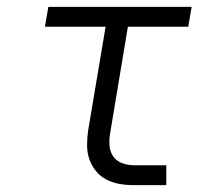

<svg xmlns="http://www.w3.org/2000/svg" viewBox="-20 -540 640 560"><path d="M371 0Q349 0 328.5 -3.5Q308 -7 290 -16.5Q272 -26 259.5 -41.5Q247 -57 240.5 -76Q234 -95 234 -116.5Q234 -138 237 -159L288 -462H111L121 -520H539L529 -462H353L301 -150Q298 -132 299.5 -114.5Q301 -97 310.5 -83.5Q320 -70 336.5 -64Q353 -58 371 -58H465V0Z"/></svg>

Font: Iosevka SS04 Lt Ex Obl
Style: Regular
Weight: 300
Width: 7
Italic angle: -9°
Monospace: yes
Designer: Belleve Invis
Foundry: Belleve Invis
Version: Version 19.0.0; ttfautohint (v1.8.4)